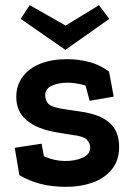

<svg xmlns="http://www.w3.org/2000/svg" viewBox="-20 -702 511 743"><path d="M311 -371Q295 -376 276.5 -379Q258 -382 241 -382Q207 -382 181 -370.5Q155 -359 155 -333Q155 -313 167.5 -300Q180 -287 226 -280L293 -270Q369 -259 405 -226Q441 -193 441 -134Q441 -80 412 -45.5Q383 -11 337 5Q291 21 239 21Q180 21 136.5 9.5Q93 -2 55 -24L37 -130L141 -146L150 -97Q171 -88 191 -83.5Q211 -79 232 -79Q272 -79 300.5 -92Q329 -105 329 -131Q329 -148 316 -161.5Q303 -175 259 -180L198 -190Q126 -202 84.5 -235.5Q43 -269 43 -327Q43 -371 67 -404Q91 -437 135 -455Q179 -473 239 -473Q285 -473 326 -462Q367 -451 402 -425L420 -328L327 -312ZM233 -509 60 -629 95 -682 234 -603 363 -682 403 -629Z"/></svg>

Font: Podkova ExtraBold
Style: Regular
Weight: 800
Designer: Ilya Yudin
Foundry: Cyreal (www.cyreal.org)
Version: Version 2.103